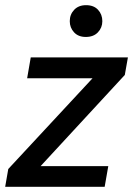

<svg xmlns="http://www.w3.org/2000/svg" viewBox="-29 -723 515 743"><path d="M-9 0 3 -69 329 -420H76L90 -501H466L454 -433L128 -80H390L376 0ZM303 -580Q274 -580 257.5 -598Q241 -616 241 -641Q241 -667 258 -685Q275 -703 304 -703Q334 -703 350.5 -685Q367 -667 367 -641Q367 -616 350 -598Q333 -580 303 -580Z"/></svg>

Font: Livvic Medium
Style: Italic
Weight: 500
Italic angle: -10°
Designer: Jacques Le Bailly, Baron von Fonthausen
Version: Version 1.001; ttfautohint (v1.8.2)